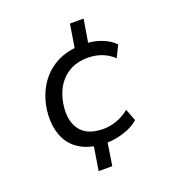

<svg xmlns="http://www.w3.org/2000/svg" viewBox="-132 -718 864 940"><g transform="rotate(-20 300.0 -248.5)"><path d="M222 115 244 -23 255 -5Q196 -14 156.5 -43.5Q117 -73 99 -120.5Q81 -168 84 -227Q87 -278 104 -324Q121 -370 152 -406.5Q183 -443 228.5 -466Q274 -489 334 -493L314 -469L337 -612H408L385 -472L373 -494Q419 -493 459.5 -477Q500 -461 524 -435L494 -374Q468 -399 434 -412Q400 -425 360 -425Q313 -425 278 -408.5Q243 -392 219.5 -364Q196 -336 183.5 -299.5Q171 -263 169 -224Q165 -155 201 -113Q237 -71 317 -71Q350 -71 385.5 -83.5Q421 -96 451 -121L475 -59Q453 -39 422 -26Q391 -13 359 -7Q327 -1 299 -2L314 -20L293 115Z"/></g></svg>

Font: Nunito Sans 10pt
Style: Italic
Weight: 400
Italic angle: -9°
Designer: Vernon Adams
Foundry: Vernon Adams
Version: Version 3.101;gftools[0.9.27]